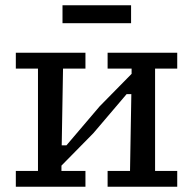

<svg xmlns="http://www.w3.org/2000/svg" viewBox="-20 -708 732 728"><path d="M388 -448V-508H652V-448H568V-60H652V0H388V-60H473L478 -351H460L334 -203L213 -80V-60H304V0H40V-60H124V-448H40V-508H304V-448H219L214 -157H232L358 -305L479 -428V-448ZM217 -620V-688H477V-620Z"/></svg>

Font: Source Serif 4 Caption
Style: Regular
Weight: 400
Designer: Frank Grießhammer
Foundry: Adobe Systems Incorporated
Version: Version 4.004;hotconv 1.0.117;makeotfexe 2.5.65602